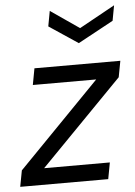

<svg xmlns="http://www.w3.org/2000/svg" viewBox="-57 -774 575 815"><g transform="rotate(-5 231.0 -366.5)"><path d="M-4 0 9 -69 357 -426H87L100 -496H466L453 -427L104 -70H384L371 0ZM297 -586 174 -668 186 -733 308 -649 460 -733 448 -668Z"/></g></svg>

Font: Rethink Sans
Style: Italic
Weight: 400
Italic angle: -10°
Designer: The Rethink Sans project authors (Hans Thiessen). DM Sans designed by Colophon Foundry.
Foundry: Rethink Communications LLC
Version: Version 1.001